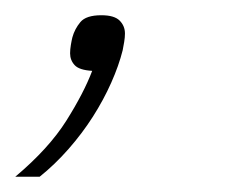

<svg xmlns="http://www.w3.org/2000/svg" viewBox="-50 -88 318 252"><path d="M83 -68Q100 -68 107 -61Q114 -54 114 -44Q114 -39 113 -33Q112 -27 111 -22Q106 -2 96 20.5Q86 43 72 65Q58 87 40 107.5Q22 128 2 144H-30Q14 107 37 70.5Q60 34 71 5Q54 4 48 -2.5Q42 -9 42 -18Q42 -23 43 -29Q44 -35 45 -39Q48 -50 55.5 -59Q63 -68 83 -68Z"/></svg>

Font: IBM Plex Sans ExtLt
Style: Italic
Weight: 200
Italic angle: -11°
Designer: Mike Abbink, Paul van der Laan, Pieter van Rosmalen
Foundry: Bold Monday
Version: Version 3.005